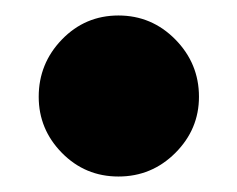

<svg xmlns="http://www.w3.org/2000/svg" viewBox="-20 -402 306 248"><path d="M133 -174Q90 -174 60 -204.5Q30 -235 30 -277Q30 -320 60 -351Q90 -382 133 -382Q176 -382 206.5 -351Q237 -320 237 -277Q237 -235 206.5 -204.5Q176 -174 133 -174Z"/></svg>

Font: MuseoModerno Thin Black
Style: Regular
Weight: 900
Version: Version 1.002